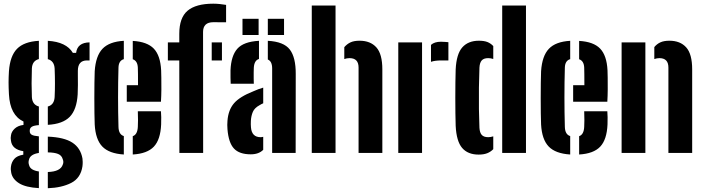

<svg xmlns="http://www.w3.org/2000/svg" viewBox="-20 -830 3818 1042"><path d="M191 191Q120 187 84 164.8Q48 142.5 41 108Q37 90 39.5 73.5Q42.5 50 57.5 32.5Q72.5 15 106.5 9.5V-9.5Q45.5 -19 39.5 -66Q38 -76.5 38 -81Q38 -85.5 39.5 -95Q42 -115.5 59.8 -132Q77.5 -148.5 107.5 -152V-170.5Q34.5 -204.5 28.5 -318Q26.5 -355.5 26.5 -382.8Q26.5 -410 28.5 -443.5Q34.5 -526.5 72.5 -565.2Q110.5 -604 191 -608.5V-509.5Q155 -500 153 -458.5Q150 -374 153 -303Q155.5 -261.5 191 -252V-151Q163 -149 152.2 -141.8Q141.5 -134.5 141.5 -122V-118Q141.5 -105 152 -98.8Q162.5 -92.5 191 -90V0Q144 7.5 137.5 36Q132.5 50.5 137.5 65Q141 80.5 155 89Q169 97.5 191 100.5ZM239.5 -152.5V-252Q274 -261 276.5 -303Q280 -374 276.5 -458.5Q274 -499.5 239.5 -509V-608.5Q340 -602.5 375.5 -543H393Q400 -599 466 -600V-502H452Q402.5 -502 402.5 -445.5V-417.5Q402.5 -390.5 402.8 -368.2Q403 -346 401.5 -318Q396.5 -235 358.5 -196Q320.5 -157 239.5 -152.5ZM239.5 191.5V103.5Q309 101.5 321 62.5Q327 49 320 32.5Q314.5 13.5 295.2 5.5Q276 -2.5 239.5 -3V-88.5Q328.5 -85 373 -55.8Q417.5 -26.5 427.5 30Q428.5 37.5 428.8 48.8Q429 60 427.5 72.5Q418 136.5 366.2 162.8Q314.5 189 239.5 191.5Z M494 -154.5Q493 -177.5 492.5 -215.8Q492 -254 492 -297.5Q492 -341 492.5 -380Q493 -419 494 -443.5Q499.5 -526.5 536.2 -565.2Q573 -604 652 -608.5V-509Q624 -501 623 -463Q618.5 -301 623 -141.5Q624 -100 652 -91.5V8.5Q572 3.5 535.2 -34.8Q498.5 -73 494 -154.5ZM668 -278V-367.5H729Q729 -401 728.8 -427.8Q728.5 -454.5 728 -463Q726.5 -499.5 700.5 -508.5V-608Q779 -603.5 814.8 -566Q850.5 -528.5 854.5 -448.5Q855 -436.5 855.5 -408.2Q856 -380 855.8 -345Q855.5 -310 853.5 -278ZM700.5 8.5V-91Q726 -99.5 728 -141.5Q730 -171 728 -226H853.5Q854.5 -216.5 855 -194.2Q855.5 -172 854.5 -154.5Q851 -72.5 815 -34.2Q779 4 700.5 8.5Z M891 -502V-600H953V-646.5Q953 -734 998.2 -772Q1043.5 -810 1137.5 -810Q1153.5 -810 1172 -808.2Q1190.5 -806.5 1207 -803.5V-709Q1171.5 -709.5 1138 -709.5Q1082 -709.5 1082 -656.5L1082.5 0H953.5L953 -502ZM1129 -502V-600H1184.5V-502Z M1232 -375.5Q1231.5 -384.5 1231 -408Q1230.5 -431.5 1231 -448.5Q1234 -527 1268 -565.5Q1302 -604 1385.5 -608.5V-510Q1360 -502.5 1357.5 -463Q1357 -454.5 1356.8 -437.8Q1356.5 -421 1356.8 -403.5Q1357 -386 1357.5 -375.5ZM1457 0V-458.5Q1457 -497.5 1433.5 -507V-608.5Q1520 -604 1552.8 -561.2Q1585.5 -518.5 1585 -428.5L1584.5 0ZM1214.5 -128.5Q1212.5 -152.5 1214.5 -174.5Q1219 -233.5 1250 -269.5Q1281 -305.5 1356 -335Q1369 -341 1382.2 -345.8Q1395.5 -350.5 1408.5 -354.5V-269.5Q1403.5 -267.5 1398.5 -264.8Q1393.5 -262 1388.5 -259Q1361.5 -244.5 1352.2 -222.8Q1343 -201 1341.5 -174.5Q1340.5 -155.5 1342 -138.5Q1346.5 -85.5 1394 -85.5Q1401 -85.5 1408.5 -87.5V-17Q1384.5 7.5 1341 7.5Q1279 7.5 1249.8 -23.8Q1220.5 -55 1214.5 -128.5ZM1433.5 -640V-728H1521.5V-640ZM1296 -640V-728H1383.5V-640Z M1672 0V-800H1801V0ZM1926 0V-463.5Q1926 -514.5 1877 -514.5Q1862.5 -514.5 1848.5 -509.5V-574Q1863 -591 1882 -600Q1901 -609 1931.5 -609Q1990 -609 2022.5 -573Q2055 -537 2055 -453V0Z M2319 -494.5V-586.5Q2338 -603.5 2373 -603.5Q2385 -603.5 2396.2 -602.5Q2407.5 -601.5 2413.5 -601V-502H2375Q2340.5 -502 2319 -494.5ZM2141.5 0V-600H2270.5V0Z M2705.5 0V-800H2834.5V0ZM2453 -147.5Q2452 -175.5 2451.5 -215.5Q2451 -255.5 2451 -299Q2451 -342.5 2451.5 -382.8Q2452 -423 2453 -453Q2457 -537 2489 -573Q2521 -609 2579 -609Q2607.5 -609 2625.5 -601.8Q2643.5 -594.5 2657 -580V-510Q2643 -514.5 2629.5 -514.5Q2605.5 -514.5 2594.5 -502.2Q2583.5 -490 2582 -463.5Q2580 -414 2579.2 -354.8Q2578.5 -295.5 2579.2 -238Q2580 -180.5 2582 -136.5Q2583.5 -110 2594.5 -97.8Q2605.5 -85.5 2629.5 -85.5Q2643 -85.5 2657 -90V-20.5Q2643 -6 2624.2 1.5Q2605.5 9 2577.5 9Q2519 9 2488 -27.2Q2457 -63.5 2453 -147.5Z M2916.5 -154.5Q2915.5 -177.5 2915 -215.8Q2914.5 -254 2914.5 -297.5Q2914.5 -341 2915 -380Q2915.5 -419 2916.5 -443.5Q2922 -526.5 2958.8 -565.2Q2995.5 -604 3074.5 -608.5V-509Q3046.5 -501 3045.5 -463Q3041 -301 3045.5 -141.5Q3046.5 -100 3074.5 -91.5V8.5Q2994.5 3.5 2957.8 -34.8Q2921 -73 2916.5 -154.5ZM3090.5 -278V-367.5H3151.5Q3151.5 -401 3151.2 -427.8Q3151 -454.5 3150.5 -463Q3149 -499.5 3123 -508.5V-608Q3201.5 -603.5 3237.2 -566Q3273 -528.5 3277 -448.5Q3277.5 -436.5 3278 -408.2Q3278.5 -380 3278.2 -345Q3278 -310 3276 -278ZM3123 8.5V-91Q3148.5 -99.5 3150.5 -141.5Q3152.5 -171 3150.5 -226H3276Q3277 -216.5 3277.5 -194.2Q3278 -172 3277 -154.5Q3273.5 -72.5 3237.5 -34.2Q3201.5 4 3123 8.5Z M3607.5 0V-463.5Q3607.5 -514.5 3558.5 -514.5Q3545.5 -514.5 3531 -509.5V-574.5Q3545 -591.5 3564 -600.2Q3583 -609 3613 -609Q3671.5 -609 3704 -573Q3736.5 -537 3736.5 -453V0ZM3353.5 0V-600H3482.5V0Z"/></svg>

Font: Big Shoulders Stencil Display ExtraBold
Style: Regular
Weight: 800
Designer: Patric King
Foundry: XO Type Co
Version: Version 1.000